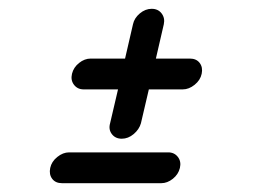

<svg xmlns="http://www.w3.org/2000/svg" viewBox="-20 -510 600 436"><path d="M352 -455 334 -377H411Q426 -377 433.5 -367Q441 -357 438 -342.5Q435 -328 422 -317.5Q409 -307 395 -307H318L300 -230Q296 -216 283.5 -205.5Q271 -195 256.5 -195Q242 -195 234 -205.5Q226 -216 230 -230L248 -307H170Q156 -307 148 -317.5Q140 -328 143.5 -342.5Q147 -357 159.5 -367Q172 -377 186 -377H264L282 -455Q285 -469 297.5 -479.5Q310 -490 324.5 -490Q339 -490 347 -479.5Q355 -469 352 -455ZM137 -164H362Q376 -164 384 -153.5Q392 -143 388.5 -128.5Q385 -114 372.5 -104Q360 -94 346 -94H121Q106 -94 98.5 -104Q91 -114 94 -128.5Q97 -143 110 -153.5Q123 -164 137 -164Z"/></svg>

Font: Brass Mono
Style: Italic
Weight: 400
Italic angle: -13°
Monospace: yes
Version: Version 1.100; ttfautohint (v1.8.3) -l 8 -r 50 -G 200 -x 14 